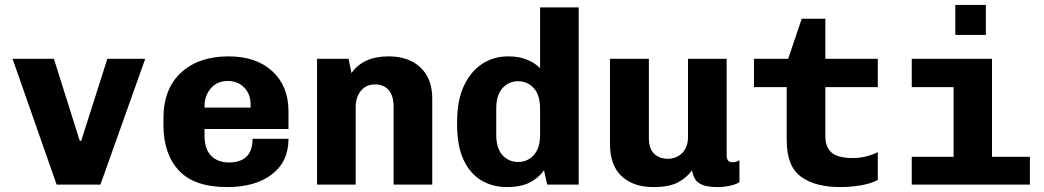

<svg xmlns="http://www.w3.org/2000/svg" viewBox="-20 -750 4240 780"><path d="M210 0 31 -511H199L304 -178H310L416 -511H570L388 0Z M903 10Q769 10 706.5 -57.5Q644 -125 644 -242V-269Q644 -389 715.5 -455Q787 -521 909 -521Q1021 -521 1086.5 -460.5Q1152 -400 1152 -298V-226H811V-199Q811 -144 838 -117Q865 -90 909 -90Q1006 -90 1006 -186H1152Q1152 -93 1084.5 -41.5Q1017 10 903 10ZM811 -313H998V-326Q998 -368 972 -394.5Q946 -421 906 -421Q862 -421 836.5 -391Q811 -361 811 -321Z M1268 0V-511H1396L1408 -453Q1455 -521 1559 -521Q1640 -521 1688 -476Q1736 -431 1736 -350V0H1579V-317Q1579 -361 1559 -384Q1539 -407 1504 -407Q1467 -407 1446 -381Q1425 -355 1425 -315V0Z M2039 10Q1982 10 1936.5 -16.5Q1891 -43 1864 -99Q1837 -155 1837 -244V-255Q1837 -343 1865 -402Q1893 -461 1939.5 -491Q1986 -521 2044 -521Q2089 -521 2121.5 -507.5Q2154 -494 2174 -473V-720H2331V0H2203L2190 -58Q2168 -27 2132 -8.5Q2096 10 2039 10ZM2085 -92Q2123 -92 2148.5 -120Q2174 -148 2174 -202V-310Q2174 -364 2148.5 -392Q2123 -420 2085 -420Q2046 -420 2021 -391.5Q1996 -363 1996 -310V-202Q1996 -148 2021 -120Q2046 -92 2085 -92Z M2634 10Q2553 10 2505.5 -34Q2458 -78 2458 -166V-511H2616V-190Q2616 -146 2637.5 -125.5Q2659 -105 2693 -105Q2728 -105 2751.5 -128.5Q2775 -152 2775 -193V-511H2932V-119Q2932 -91 2955 -91Q2962 -91 2969 -92.5Q2976 -94 2984 -99V-10Q2971 -1 2945.5 4.5Q2920 10 2897 10Q2855 10 2833.5 1Q2812 -8 2803.5 -23Q2795 -38 2791 -58Q2772 -30 2736 -10Q2700 10 2634 10Z M3394 10Q3291 10 3233.5 -32.5Q3176 -75 3176 -180V-396H3043V-511H3182L3237 -674H3333V-511H3546V-396H3333V-195Q3333 -154 3357.5 -131Q3382 -108 3445 -108Q3473 -108 3500 -115Q3527 -122 3546 -132V-19Q3519 -4 3476.5 3Q3434 10 3394 10Z M3684 0V-113H3854V-396H3684V-511H4010V-113H4164V0ZM3861 -608V-730H3985V-608Z"/></svg>

Font: Chivo Mono
Style: Bold
Weight: 700
Monospace: yes
Designer: Hector Gatti
Foundry: Omnibus-Type
Version: Version 1.008; ttfautohint (v1.8.4.7-5d5b)